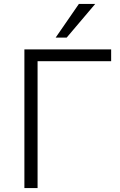

<svg xmlns="http://www.w3.org/2000/svg" viewBox="-20 -956 610 976"><path d="M104 0V-705H545V-645H171V0ZM263 -765 381 -936H464L319 -765Z"/></svg>

Font: Nunito Sans 9pt Light
Style: Regular
Weight: 300
Version: Version 3.101;gftools[0.9.27]